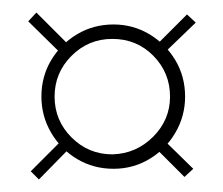

<svg xmlns="http://www.w3.org/2000/svg" viewBox="-20 -514 356 306"><path d="M161 -245Q129 -245 103 -260.5Q77 -276 61.5 -302.5Q46 -329 46 -360Q46 -392 61.5 -418Q77 -444 103 -459.5Q129 -475 161 -475Q192 -475 218 -459.5Q244 -444 259.5 -418Q275 -392 275 -360Q275 -329 259.5 -302.5Q244 -276 218 -260.5Q192 -245 161 -245ZM159 -268Q197 -269 224 -296Q251 -323 251 -360Q251 -398 224.5 -425Q198 -452 159 -452Q121 -452 94 -425Q67 -398 67 -360Q67 -322 94 -295Q121 -268 159 -268ZM42 -228 29 -241 80 -292 94 -281ZM274 -232 226 -280 239 -293 288 -245ZM239 -427 227 -440 278 -491 292 -478ZM81 -425 25 -480 38 -494 93 -439Z"/></svg>

Font: Smooch Sans Thin ExtraLight
Style: Regular
Weight: 250
Version: Version 1.010